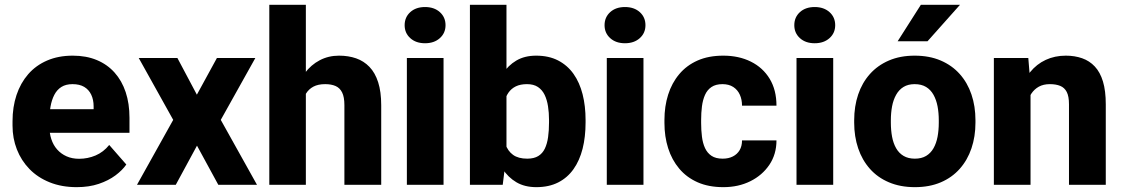

<svg xmlns="http://www.w3.org/2000/svg" viewBox="-20 -770 4676 800"><path d="M299.8 9.8Q236.8 9.8 187 -10.3Q137.2 -30.3 102.8 -65.7Q68.4 -101.1 50.3 -147.5Q32.2 -193.8 32.2 -246.6V-265.1Q32.2 -324.2 48.8 -374Q65.4 -423.8 97.4 -460.7Q129.4 -497.6 176.3 -517.8Q223.1 -538.1 283.2 -538.1Q339.4 -538.1 383.3 -519.8Q427.2 -501.5 457.5 -467.5Q487.8 -433.6 503.7 -386Q519.5 -338.4 519.5 -279.3V-216.8H93.8V-314.9H370.1V-326.7Q370.1 -354.5 360.1 -375.5Q350.1 -396.5 330.8 -408Q311.5 -419.4 282.2 -419.4Q254.4 -419.4 235.8 -407.7Q217.3 -396 206.3 -374.8Q195.3 -353.5 190.4 -325.4Q185.5 -297.4 185.5 -265.1V-246.6Q185.5 -215.8 193.8 -190.4Q202.1 -165 218.3 -147Q234.4 -128.9 257.3 -118.7Q280.3 -108.4 309.6 -108.4Q345.7 -108.4 378.4 -122.3Q411.1 -136.2 435.1 -166L506.3 -84.5Q490.2 -61 461.2 -39.3Q432.1 -17.6 391.6 -3.9Q351.1 9.8 299.8 9.8Z M719.2 -528.3 800.3 -375.5 883.8 -528.3H1043.9L899.9 -270.5L1050.8 0H889.6L800.8 -163.1L712.4 0H550.8L701.7 -270.5L558.1 -528.3Z M1254.4 -750V0H1102.1V-750ZM1234.4 -282.7 1196.3 -281.7Q1196.3 -337.4 1210.2 -384Q1224.1 -430.7 1250 -465.3Q1275.9 -500 1312.3 -519Q1348.6 -538.1 1392.6 -538.1Q1431.6 -538.1 1463.9 -526.9Q1496.1 -515.6 1519.5 -491.2Q1543 -466.8 1555.7 -427.2Q1568.4 -387.7 1568.4 -331.1V0H1415V-332Q1415 -365.7 1405.5 -384.8Q1396 -403.8 1378.2 -411.6Q1360.4 -419.4 1335 -419.4Q1305.2 -419.4 1285.6 -408.9Q1266.1 -398.4 1254.9 -379.9Q1243.7 -361.3 1239 -336.4Q1234.4 -311.5 1234.4 -282.7Z M1828.1 -528.3V0H1675.3V-528.3ZM1666 -665Q1666 -698.2 1689.5 -719.5Q1712.9 -740.7 1751 -740.7Q1789.1 -740.7 1812.7 -719.5Q1836.4 -698.2 1836.4 -665Q1836.4 -632.3 1812.7 -611.1Q1789.1 -589.8 1751 -589.8Q1712.9 -589.8 1689.5 -611.1Q1666 -632.3 1666 -665Z M1938 -750H2090.3V-125.5L2074.7 0H1938ZM2419.9 -270V-259.8Q2419.9 -199.7 2407.5 -150.4Q2395 -101.1 2369.6 -65.2Q2344.2 -29.3 2305.7 -9.8Q2267.1 9.8 2214.8 9.8Q2166.5 9.8 2131.8 -10.5Q2097.2 -30.8 2073.7 -66.9Q2050.3 -103 2035.9 -151.4Q2021.5 -199.7 2013.7 -255.4V-272.9Q2021.5 -328.6 2035.9 -377Q2050.3 -425.3 2073.7 -461.4Q2097.2 -497.6 2131.6 -517.8Q2166 -538.1 2213.9 -538.1Q2266.6 -538.1 2305.4 -518.1Q2344.2 -498 2369.6 -462.2Q2395 -426.3 2407.5 -377.2Q2419.9 -328.1 2419.9 -270ZM2267.6 -259.8V-270Q2267.6 -300.3 2263.4 -327.1Q2259.3 -354 2249.3 -374.8Q2239.3 -395.5 2221.4 -407.5Q2203.6 -419.4 2175.8 -419.4Q2148.4 -419.4 2129.4 -410.2Q2110.4 -400.9 2098.6 -384Q2086.9 -367.2 2081.5 -343.3Q2076.2 -319.3 2075.7 -290V-238.3Q2076.2 -199.2 2085.9 -169.9Q2095.7 -140.6 2117.7 -124.8Q2139.6 -108.9 2176.8 -108.9Q2205.1 -108.9 2222.9 -119.9Q2240.7 -130.9 2250.2 -150.9Q2259.8 -170.9 2263.7 -198.7Q2267.6 -226.6 2267.6 -259.8Z M2661.1 -528.3V0H2508.3V-528.3ZM2499 -665Q2499 -698.2 2522.5 -719.5Q2545.9 -740.7 2584 -740.7Q2622.1 -740.7 2645.8 -719.5Q2669.4 -698.2 2669.4 -665Q2669.4 -632.3 2645.8 -611.1Q2622.1 -589.8 2584 -589.8Q2545.9 -589.8 2522.5 -611.1Q2499 -632.3 2499 -665Z M2991.2 -108.9Q3015.6 -108.9 3033.7 -118.2Q3051.8 -127.4 3061.8 -144.3Q3071.8 -161.1 3071.8 -185.1H3215.3Q3215.3 -127.4 3185.8 -83.5Q3156.2 -39.6 3106.4 -14.9Q3056.6 9.8 2994.1 9.8Q2932.6 9.8 2886.7 -10.5Q2840.8 -30.8 2810.1 -67.4Q2779.3 -104 2763.9 -152.6Q2748.5 -201.2 2748.5 -257.8V-270.5Q2748.5 -326.7 2763.9 -375.5Q2779.3 -424.3 2810.1 -460.9Q2840.8 -497.6 2886.5 -517.8Q2932.1 -538.1 2993.7 -538.1Q3058.6 -538.1 3108.6 -513.2Q3158.7 -488.3 3187 -441.7Q3215.3 -395 3215.3 -329.6H3071.8Q3071.8 -355 3062.7 -375.2Q3053.7 -395.5 3035.4 -407.5Q3017.1 -419.4 2990.2 -419.4Q2962.4 -419.4 2944.6 -407.5Q2926.8 -395.5 2917.5 -374.5Q2908.2 -353.5 2904.8 -326.9Q2901.4 -300.3 2901.4 -270.5V-257.8Q2901.4 -227.5 2904.8 -200.4Q2908.2 -173.3 2917.7 -152.8Q2927.2 -132.3 2944.8 -120.6Q2962.4 -108.9 2991.2 -108.9Z M3451.7 -528.3V0H3298.8V-528.3ZM3289.6 -665Q3289.6 -698.2 3313 -719.5Q3336.4 -740.7 3374.5 -740.7Q3412.6 -740.7 3436.3 -719.5Q3460 -698.2 3460 -665Q3460 -632.3 3436.3 -611.1Q3412.6 -589.8 3374.5 -589.8Q3336.4 -589.8 3313 -611.1Q3289.6 -632.3 3289.6 -665Z M3539.1 -258.8V-269Q3539.1 -327.1 3555.7 -376.2Q3572.3 -425.3 3604.5 -461.4Q3636.7 -497.6 3683.6 -517.8Q3730.5 -538.1 3791 -538.1Q3852.5 -538.1 3899.7 -517.8Q3946.8 -497.6 3979 -461.4Q4011.2 -425.3 4027.8 -376.2Q4044.4 -327.1 4044.4 -269V-258.8Q4044.4 -201.2 4027.8 -152.1Q4011.2 -103 3979 -66.7Q3946.8 -30.3 3899.9 -10.3Q3853 9.8 3792 9.8Q3731.4 9.8 3684.1 -10.3Q3636.7 -30.3 3604.5 -66.7Q3572.3 -103 3555.7 -152.1Q3539.1 -201.2 3539.1 -258.8ZM3691.9 -269V-258.8Q3691.9 -227.5 3697 -200.2Q3702.1 -172.9 3713.9 -152.3Q3725.6 -131.8 3744.9 -120.4Q3764.2 -108.9 3792 -108.9Q3819.8 -108.9 3838.9 -120.4Q3857.9 -131.8 3869.6 -152.3Q3881.3 -172.9 3886.5 -200.2Q3891.6 -227.5 3891.6 -258.8V-269Q3891.6 -299.8 3886.5 -326.9Q3881.3 -354 3869.6 -375Q3857.9 -396 3838.6 -407.7Q3819.3 -419.4 3791 -419.4Q3763.7 -419.4 3744.6 -407.7Q3725.6 -396 3713.9 -375Q3702.1 -354 3697 -326.9Q3691.9 -299.8 3691.9 -269ZM3720.2 -598.1 3816.9 -750H3980L3844.7 -598.1Z M4273.9 -415.5V0H4121.1V-528.3H4264.6ZM4253.9 -282.7 4215.8 -281.7Q4215.8 -341.3 4230.5 -388.7Q4245.1 -436 4272.2 -469.5Q4299.3 -502.9 4337.2 -520.5Q4375 -538.1 4420.9 -538.1Q4458 -538.1 4488.8 -527.3Q4519.5 -516.6 4541.7 -492.9Q4564 -469.2 4575.7 -430.4Q4587.4 -391.6 4587.4 -335V0H4434.1V-335.4Q4434.1 -368.7 4424.8 -386.7Q4415.5 -404.8 4397.7 -412.1Q4379.9 -419.4 4354.5 -419.4Q4327.6 -419.4 4308.6 -408.9Q4289.6 -398.4 4277.3 -379.9Q4265.1 -361.3 4259.5 -336.4Q4253.9 -311.5 4253.9 -282.7Z"/></svg>

Font: Roboto ExtraBold
Style: Regular
Weight: 800
Designer: Christian Robertson
Foundry: Google
Version: Version 3.009; 2024